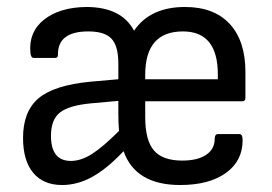

<svg xmlns="http://www.w3.org/2000/svg" viewBox="-20 -519 780 550"><path d="M158 11Q104 11 75 -24Q46 -59 46 -124Q46 -200 90.5 -237.5Q135 -275 239 -285L319 -292V-337Q319 -387 299.5 -408Q280 -429 233 -429Q145 -429 146 -362Q146 -353 138 -353H77Q68 -353 67 -369Q62 -428 106.5 -463Q151 -498 227 -499Q328 -499 364 -431Q410 -499 510 -499Q593 -499 638 -450.5Q683 -402 683 -313V-238Q683 -229 674 -229H396V-183Q396 -117 421 -88Q446 -59 502 -59Q546 -59 570.5 -75.5Q595 -92 595 -121Q595 -135 605 -135H666Q675 -135 675 -117Q675 -58 627 -23.5Q579 11 496 11Q368 11 334 -86Q287 -36 244.5 -12.5Q202 11 158 11ZM396 -292H604V-306Q604 -429 504 -429Q396 -429 396 -305ZM183 -58Q212 -58 243.5 -78Q275 -98 321 -144Q320 -155 319.5 -167Q319 -179 319 -191V-230L241 -223Q177 -217 151.5 -196.5Q126 -176 126 -130Q126 -58 183 -58Z"/></svg>

Font: Sofia Sans Semi Condensed
Style: Regular
Weight: 400
Designer: Botio Nikoltchev, Ani Petrova
Foundry: lettersoup
Version: Version 4.100; ttfautohint (v1.8.4.7-5d5b)